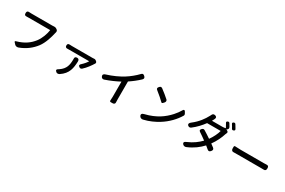

<svg xmlns="http://www.w3.org/2000/svg" viewBox="141 -2274 5598 3777"><g transform="rotate(30 2940.0 -385.5)"><path d="M485 -602C590 -602 694 -602 723 -602C711 -512 668 -386 601 -301C525 -204 424 -125 253 -77C229 -71 225 -60 237 -47L260 -22L269 -12C289 10 320 18 355 6C505 -50 612 -137 692 -241C771 -345 816 -501 838 -601C839 -607 841 -613 843 -619C851 -643 843 -667 821 -681L803 -692C789 -701 769 -705 751 -702C738 -700 726 -700 717 -700C668 -700 306 -700 242 -700C228 -700 212 -701 195 -702C155 -706 136 -692 136 -652C136 -613 149 -599 188 -601C205 -602 223 -602 242 -602C274 -602 380 -602 485 -602Z M1467 -455C1567 -455 1669 -455 1694 -455C1676 -422 1634 -370 1588 -329C1556 -304 1554 -280 1587 -257C1608 -243 1628 -244 1647 -260C1718 -322 1788 -423 1814 -467C1815 -468 1815 -469 1816 -469C1830 -487 1828 -507 1812 -522L1803 -530C1790 -542 1771 -549 1755 -547C1742 -546 1727 -545 1717 -545C1694 -545 1588 -545 1480 -545C1373 -545 1267 -545 1246 -545C1232 -545 1217 -546 1203 -547C1167 -550 1149 -537 1149 -501C1149 -466 1167 -452 1202 -454C1217 -455 1231 -455 1246 -455C1267 -455 1366 -455 1467 -455ZM1380 -163C1360 -113 1325 -68 1263 -26C1259 -24 1256 -21 1252 -19C1210 2 1207 26 1244 55C1265 71 1293 67 1316 54C1398 0 1444 -61 1470 -129C1494 -193 1501 -262 1504 -338C1505 -374 1491 -397 1455 -397C1415 -397 1400 -376 1405 -336C1405 -335 1405 -334 1405 -333C1405 -270 1400 -214 1380 -163Z M2553 -288V-492C2634 -545 2711 -606 2777 -668C2805 -695 2804 -720 2776 -746C2747 -773 2725 -775 2699 -745C2634 -677 2547 -605 2462 -552C2367 -493 2244 -435 2101 -391C2062 -380 2043 -354 2061 -318C2075 -289 2100 -280 2130 -290C2243 -328 2354 -378 2444 -426V-85C2444 -54 2442 -16 2440 10C2439 20 2448 30 2465 30H2499H2506C2539 30 2558 9 2555 -17C2554 -39 2553 -64 2553 -85Z M3299 -638C3265 -665 3230 -692 3201 -714C3175 -731 3157 -725 3136 -702C3110 -674 3109 -651 3140 -629C3204 -580 3284 -509 3330 -464C3336 -458 3348 -458 3359 -469L3380 -491L3382 -493C3404 -516 3404 -546 3387 -563C3362 -586 3331 -612 3299 -638ZM3659 -392C3602 -328 3532 -267 3453 -218C3376 -171 3277 -126 3155 -97C3105 -87 3081 -60 3109 -17C3125 8 3154 16 3183 10C3312 -20 3420 -72 3508 -126C3653 -215 3769 -339 3840 -459C3847 -471 3847 -489 3839 -503L3822 -533L3821 -536C3804 -567 3782 -567 3768 -541C3740 -492 3703 -441 3659 -392Z M4830 -777C4821 -793 4811 -809 4802 -823C4790 -838 4778 -841 4760 -833C4736 -823 4730 -808 4745 -787C4752 -776 4760 -764 4767 -752C4774 -739 4782 -725 4789 -712C4799 -692 4814 -688 4835 -697C4857 -707 4864 -719 4852 -740C4845 -752 4838 -764 4830 -777ZM4488 -649H4370L4381 -668C4384 -674 4389 -683 4394 -692C4417 -732 4415 -761 4371 -774C4334 -785 4312 -769 4298 -732C4292 -721 4287 -710 4282 -703C4242 -627 4165 -512 4036 -414C4001 -390 3985 -355 4019 -329C4041 -312 4065 -313 4087 -330C4177 -398 4253 -482 4311 -561H4465H4620C4602 -489 4556 -392 4498 -313C4445 -350 4388 -386 4337 -417C4314 -431 4295 -425 4276 -406C4251 -380 4248 -361 4278 -341C4326 -309 4380 -272 4432 -233C4362 -161 4271 -90 4149 -39C4100 -21 4082 8 4121 43C4141 60 4168 62 4192 52C4332 -6 4435 -86 4514 -172C4538 -153 4559 -135 4579 -118C4609 -93 4631 -97 4656 -127C4680 -157 4681 -180 4651 -204C4630 -220 4606 -238 4582 -255C4654 -353 4705 -465 4731 -550C4735 -561 4740 -572 4745 -583C4753 -599 4749 -616 4733 -626L4701 -645L4704 -646C4735 -659 4745 -687 4730 -715C4717 -737 4703 -760 4691 -780C4680 -797 4667 -799 4648 -791C4624 -781 4619 -768 4633 -746C4651 -717 4668 -684 4682 -657L4679 -659C4660 -652 4633 -649 4606 -649Z M5412 -326C5524 -326 5634 -326 5674 -326C5693 -326 5712 -325 5729 -325C5770 -323 5784 -341 5784 -382C5784 -424 5771 -442 5729 -439C5712 -438 5694 -437 5674 -437C5595 -437 5232 -437 5141 -437C5098 -437 5049 -440 5015 -442C5005 -443 4995 -433 4995 -416V-382V-379C4995 -344 5017 -323 5044 -325C5073 -326 5108 -326 5141 -326C5187 -326 5300 -326 5412 -326Z"/></g></svg>

Font: GenSenRounded2 TW M
Style: Regular
Weight: 500
Version: Version 2.100;PS 2.1;hotconv 16.6.51;makeotf.lib2.5.65220 DE